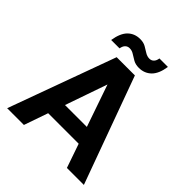

<svg xmlns="http://www.w3.org/2000/svg" viewBox="-236 -1033 1184 1184"><g transform="rotate(45 356.5 -441.0)"><path d="M22 0 277 -700H436L691 0H543L356 -541L168 0ZM134 -157 171 -266H531L567 -157ZM420 -750Q391 -750 370.5 -761.5Q350 -773 332.5 -784.5Q315 -796 295 -796Q278 -796 266.5 -785Q255 -774 251 -751H178Q189 -820 221 -851Q253 -882 301 -882Q330 -882 350 -870.5Q370 -859 388 -847.5Q406 -836 426 -836Q443 -836 454.5 -847.5Q466 -859 469 -881H543Q533 -813 500.5 -781.5Q468 -750 420 -750Z"/></g></svg>

Font: DM Sans 17pt ExtraBold
Style: Regular
Weight: 800
Version: Version 4.004;gftools[0.9.30]